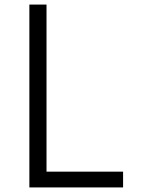

<svg xmlns="http://www.w3.org/2000/svg" viewBox="-20 -820 640 840"><path d="M108.5 0V-800H183.5V-69H518.5V0Z"/></svg>

Font: Victor Mono Thin
Style: Regular
Weight: 100
Monospace: yes
Designer: Rune Bjørnerås
Version: Version 1.561;gftools[0.9.30]